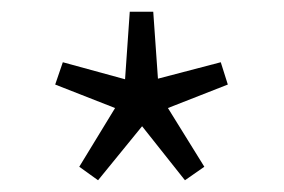

<svg xmlns="http://www.w3.org/2000/svg" viewBox="-20 -809 483 327"><path d="M147 -502 115 -525 176 -625 74 -665 87 -703 193 -674 201 -789H241L249 -675L356 -703L368 -665L266 -625L328 -525L295 -502L222 -594Z"/></svg>

Font: Noto Sans KR Thin Light
Style: Regular
Weight: 300
Version: Version 2.004-H2;hotconv 1.0.118;makeotfexe 2.5.65603